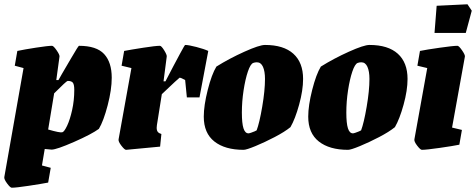

<svg xmlns="http://www.w3.org/2000/svg" viewBox="-34 -691 2224 897"><path d="M488 -328Q488 -272 469 -199Q450 -126 428 -89Q394 -64 312 -28Q230 8 207 8L175 5L162 82L203 93L191 162Q160 168 100.5 177Q41 186 21 186Q14 186 -0.5 166.5Q-15 147 -14 137L76 -373L35 -384L47 -453Q80 -460 135 -468.5Q190 -477 209 -477Q216 -477 230.5 -456Q245 -435 244 -427L229 -317H239Q242 -322 246 -329Q250 -336 255 -345Q264 -360 298 -418.5Q332 -477 335 -477Q417 -477 452.5 -438.5Q488 -400 488 -328ZM313 -271Q313 -296 306.5 -304.5Q300 -313 282 -313Q277 -313 219 -255L191 -86Q246 -70 257 -73Q266 -75 279.5 -103.5Q293 -132 303 -177Q313 -222 313 -271Z M939 -453 898 -236H839L831 -317Q812 -328 805 -328Q803 -328 722 -251L699 -106Q698 -101 698 -94Q698 -81 703.5 -74.5Q709 -68 720 -65L714 -6L555 9Q548 9 533 -10.5Q518 -30 520 -40L580 -373L534 -384L546 -453Q577 -459 635 -468Q693 -477 713 -477Q720 -477 733 -456Q746 -435 745 -427L730 -311H739L776 -382Q786 -401 807.5 -441Q829 -481 831 -481Q847 -481 883.5 -471.5Q920 -462 939 -453Z M918 -146Q918 -198 936.5 -271Q955 -344 977 -380Q1038 -418 1108 -449.5Q1178 -481 1204 -481Q1291 -481 1336.5 -440Q1382 -399 1382 -322Q1382 -269 1363.5 -202Q1345 -135 1323 -97Q1296 -75 1249 -50.5Q1202 -26 1159.5 -8.5Q1117 9 1104 9Q1017 9 967.5 -30Q918 -69 918 -146ZM1139 -71Q1159 -78 1165 -82Q1178 -116 1191 -192Q1204 -268 1204 -322Q1204 -358 1194.5 -379Q1185 -400 1166 -400Q1157 -400 1149 -397Q1136 -392 1124 -356.5Q1112 -321 1104 -269Q1096 -217 1096 -165Q1096 -115 1103.5 -91.5Q1111 -68 1127 -68Q1130 -68 1139 -71Z M1406 -146Q1406 -198 1424.5 -271Q1443 -344 1465 -380Q1526 -418 1596 -449.5Q1666 -481 1692 -481Q1779 -481 1824.5 -440Q1870 -399 1870 -322Q1870 -269 1851.5 -202Q1833 -135 1811 -97Q1784 -75 1737 -50.5Q1690 -26 1647.5 -8.5Q1605 9 1592 9Q1505 9 1455.5 -30Q1406 -69 1406 -146ZM1627 -71Q1647 -78 1653 -82Q1666 -116 1679 -192Q1692 -268 1692 -322Q1692 -358 1682.5 -379Q1673 -400 1654 -400Q1645 -400 1637 -397Q1624 -392 1612 -356.5Q1600 -321 1592 -269Q1584 -217 1584 -165Q1584 -115 1591.5 -91.5Q1599 -68 1615 -68Q1618 -68 1627 -71Z M1902 -40 1962 -373 1916 -384 1928 -453Q1957 -459 2020 -468Q2083 -477 2103 -477Q2110 -477 2124.5 -456Q2139 -435 2138 -427L2078 -95L2124 -84L2112 -15Q2083 -9 2020 0Q1957 9 1937 9Q1930 9 1915 -10.5Q1900 -30 1902 -40ZM2006 -664 2150 -671 2170 -641 2142 -537H1996Z"/></svg>

Font: Grenze Black
Style: Italic
Weight: 900
Italic angle: -10°
Designer: Renata Polastri
Foundry: Omnibus-Type
Version: Version 1.002; ttfautohint (v1.8)